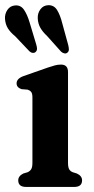

<svg xmlns="http://www.w3.org/2000/svg" viewBox="-32 -738 371 758"><path d="M236.5 -453.5V-95.5Q236.5 -77.5 241.2 -69.5Q246 -61.5 255.5 -58L271.5 -53Q292 -43.5 292 -26Q292 0 261 0H71Q40 0 40 -26Q40 -43 60 -53L77 -58Q86 -62 91 -69.8Q96 -77.5 96 -95.5V-353Q96 -368.5 91.2 -374.8Q86.5 -381 77.5 -384L53 -386Q33.5 -392.5 33.5 -409Q33.5 -427.5 60.5 -437.5L157.5 -471.5Q174 -477 185.2 -480Q196.5 -483 209 -483Q236.5 -483 236.5 -453.5ZM213.8 -646 237.3 -560.5Q239.7 -551 239.9 -543.2Q240.1 -535.5 234.4 -530.5Q229.6 -526 222.5 -527.2Q215.4 -528.5 209.3 -534L154.2 -595.5Q136 -612.5 126.9 -629Q117.8 -645.5 117 -666Q116.2 -686 127.7 -701.5Q139.2 -717 158.7 -717.5Q181.4 -718 193.5 -698.2Q205.7 -678.5 213.8 -646ZM85 -649 110.9 -563Q113.7 -554 114.1 -546.5Q114.5 -539 109.3 -533.5Q104.4 -528.5 97.3 -529.2Q90.2 -530 84.2 -535.5L28.3 -594.5Q8.8 -610.5 -0.9 -626.2Q-10.6 -642 -12.2 -662.5Q-13.8 -682.5 -2.9 -698.8Q8 -715 27.5 -716.5Q49.7 -718.5 62.7 -699.5Q75.7 -680.5 85 -649Z"/></svg>

Font: Fraunces 9pt Soft SemiBold
Style: Regular
Weight: 600
Version: Version 1.000;[b76b70a41]